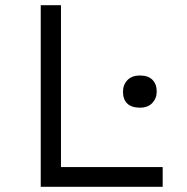

<svg xmlns="http://www.w3.org/2000/svg" viewBox="-20 -720 721 740"><path d="M137 0V-700H215V-76H607V0ZM519 -305Q487 -305 470.5 -321Q454 -337 454 -367Q454 -393 471 -411Q488 -429 519 -429Q551 -429 567.5 -412.5Q584 -396 584 -367Q584 -341 567 -323Q550 -305 519 -305Z"/></svg>

Font: Lexend Exa Light
Style: Regular
Weight: 300
Designer: Bonnie Shaver-Troup, Thomas Jockin
Foundry: Lexend
Version: Version 1.007